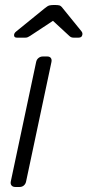

<svg xmlns="http://www.w3.org/2000/svg" viewBox="-20 -745 348 765"><path d="M41 0Q31 0 26 -6Q21 -12 23 -22L124 -498Q126 -508 133.5 -514Q141 -520 151 -520H168Q178 -520 182.5 -514Q187 -508 185 -498L84 -22Q82 -12 75 -6Q68 0 58 0ZM47 -595Q36 -595 36 -605Q36 -613 45 -620L157 -711Q170 -722 177.5 -723.5Q185 -725 192 -725H202Q210 -725 216.5 -723.5Q223 -722 231 -711L304 -621Q310 -614 308 -606Q306 -595 293 -595H273Q267 -595 263 -597Q259 -599 256 -602L191 -662L100 -602Q95 -599 91 -597Q87 -595 81 -595Z"/></svg>

Font: Rubik Light
Style: Italic
Weight: 300
Italic angle: -12°
Designer: Hubert and Fischer
Foundry: Hubert and Fischer
Version: Version 2.300;gftools[0.9.30]